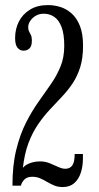

<svg xmlns="http://www.w3.org/2000/svg" viewBox="-20 -731 390 756"><path d="M227 5.5Q208 5.5 193.2 -0.8Q178.5 -7 165 -15Q151.5 -23 137.8 -29Q124 -35 106.5 -35Q86 -35 75.2 -23.2Q64.5 -11.5 62.5 0H29Q29 -80.5 43.8 -140.5Q58.5 -200.5 81.5 -246.2Q104.5 -292 130.8 -329Q157 -366 180.2 -399.5Q203.5 -433 218.2 -469Q233 -505 233 -550Q233 -596.5 222.5 -624.2Q212 -652 193.8 -664.5Q175.5 -677 152 -677Q134.5 -677 120.5 -668.8Q106.5 -660.5 98.8 -648.2Q91 -636 91 -624Q91 -613.5 94.8 -606.8Q98.5 -600 102 -592.2Q105.5 -584.5 105.5 -571Q105.5 -549.5 96.2 -540.5Q87 -531.5 72.5 -531.5Q58.5 -531.5 49 -543Q39.5 -554.5 39.5 -581.5Q39.5 -616.5 54.2 -645.8Q69 -675 98 -693Q127 -711 169 -711Q192.5 -711 216.8 -703.8Q241 -696.5 261.5 -678.5Q282 -660.5 294.5 -629.5Q307 -598.5 307 -550.5Q307 -502 295.8 -466.2Q284.5 -430.5 265.5 -402.2Q246.5 -374 223.2 -349.5Q200 -325 175.8 -299Q151.5 -273 129.8 -241.2Q108 -209.5 92.2 -168Q76.5 -126.5 70 -69.5Q74.5 -76.5 84.2 -82.2Q94 -88 107.8 -91.8Q121.5 -95.5 138 -95.5Q158 -95.5 175.8 -88.2Q193.5 -81 209 -73.8Q224.5 -66.5 237 -66.5Q255.5 -66.5 264.8 -79.8Q274 -93 274 -124.5H306.5V-107Q306.5 -76.5 298.2 -51Q290 -25.5 272.5 -10Q255 5.5 227 5.5Z"/></svg>

Font: Imbue Thin
Style: Regular
Weight: 400
Version: Version 1.102